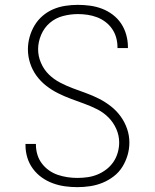

<svg xmlns="http://www.w3.org/2000/svg" viewBox="-20 -763 640 791"><path d="M299 8Q273 8 247.5 4.5Q222 1 197.5 -8Q173 -17 152 -32Q131 -47 115.5 -68Q100 -89 92.5 -114Q85 -139 85 -165V-170H128V-166Q128 -146 134 -126Q140 -106 152.5 -89.5Q165 -73 182 -61Q199 -49 218.5 -42.5Q238 -36 258 -33Q278 -30 299 -30Q320 -30 341 -33Q362 -36 381.5 -44Q401 -52 418 -65Q435 -78 447 -95.5Q459 -113 465 -134Q471 -155 471 -176Q471 -205 459 -232Q447 -259 426.5 -279.5Q406 -300 380 -313Q354 -326 326.5 -336Q299 -346 272 -356Q245 -366 219 -379Q193 -392 170 -410Q147 -428 130 -451.5Q113 -475 104 -503Q95 -531 95 -560Q95 -585 102 -610.5Q109 -636 122.5 -658.5Q136 -681 156 -698Q176 -715 199.5 -725Q223 -735 249 -739Q275 -743 301 -743Q326 -743 351.5 -739.5Q377 -736 400.5 -727Q424 -718 444.5 -702.5Q465 -687 479 -666Q493 -645 500 -620Q507 -595 507 -570V-565H464V-569Q464 -589 458.5 -608.5Q453 -628 441.5 -644.5Q430 -661 414 -673Q398 -685 379.5 -692Q361 -699 341 -702Q321 -705 301 -705Q270 -705 239.5 -697Q209 -689 185.5 -669Q162 -649 149.5 -619.5Q137 -590 137 -560Q137 -531 149 -503.5Q161 -476 181.5 -456Q202 -436 228 -422.5Q254 -409 281 -399Q308 -389 335.5 -379Q363 -369 388.5 -356Q414 -343 437 -325Q460 -307 477 -283.5Q494 -260 503.5 -232.5Q513 -205 513 -176Q513 -149 505.5 -123.5Q498 -98 484 -75.5Q470 -53 448.5 -36.5Q427 -20 402.5 -10Q378 0 351.5 4Q325 8 299 8Z"/></svg>

Font: Iosevka Aile Extralight
Style: Regular
Weight: 200
Designer: Belleve Invis
Foundry: Belleve Invis
Version: Version 31.1.0; ttfautohint (v1.8.4)